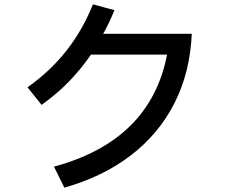

<svg xmlns="http://www.w3.org/2000/svg" viewBox="-20 -829 1040 886"><path d="M865 -673Q857 -494 784.5 -352Q712 -210 583 -111.5Q454 -13 277 37L229 -60Q674 -180 751 -577H400Q354 -511 301 -455.5Q248 -400 172 -345L107 -426Q214 -502 288 -597Q362 -692 409 -809L508 -782Q482 -718 456 -673Z"/></svg>

Font: IBM Plex Sans JP Medm
Style: Regular
Weight: 500
Designer: Mike Abbink; Paul van der Laan; Pieter van Rosmalen; Wujin Sim; Yejin Wi; Jinhee Kim; Boomi Park; Yona Kim; Kichan Ma
Foundry: Sandoll Inc.
Version: Version 1.002